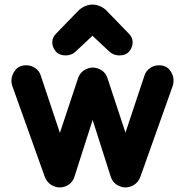

<svg xmlns="http://www.w3.org/2000/svg" viewBox="-20 -811 810 841"><path d="M241.8 10Q222 10 203.4 -1.8Q184.8 -13.5 176 -37L33.8 -434.8Q30 -444.5 30 -457.2Q30 -482.2 46.8 -503.6Q63.5 -525 95 -525Q117 -525 134.2 -513Q151.5 -501 157.8 -482.2L258 -182L224.5 -175.2L321.5 -467.5Q329.5 -491.2 348.1 -503.1Q366.8 -515 386.5 -515Q406.8 -515 425.1 -503.1Q443.5 -491.2 451.2 -467.5L547.2 -176.5L514 -183.2L613.5 -482.2Q620.5 -501 637.4 -513Q654.2 -525 676.2 -525Q707.5 -525 723.9 -503.9Q740.2 -482.8 740.2 -457.8Q740.2 -445 736.5 -434.5L595 -37Q586.2 -13.5 568 -1.8Q549.8 10 529.2 10Q509.5 10 490.9 -2.2Q472.2 -14.5 465 -37.2L378.8 -307.5H392.8L306.2 -37.2Q299.2 -14.5 280.9 -2.2Q262.5 10 241.8 10ZM268.2 -568.2Q239 -568.2 224 -586.2Q209 -604.2 209 -625.5Q209 -637.5 213.6 -646.8Q218.2 -656 226 -664L320.5 -761.5Q335.5 -777 352.6 -784Q369.8 -791 385 -791Q400.2 -791 417.8 -784Q435.2 -777 449.5 -761.5L544 -664Q552 -656 556.5 -646.8Q561 -637.5 561 -625.5Q561 -604.2 546.4 -586.2Q531.8 -568.2 501.8 -568.2Q490.2 -568.2 479 -572.6Q467.8 -577 457.8 -586.2L338.2 -698.2H431.8L312.2 -586.2Q303 -577 291.4 -572.6Q279.8 -568.2 268.2 -568.2Z"/></svg>

Font: National Park
Style: Regular
Weight: 400
Designer: Andrea Herstowski, Ben Hoepner
Version: Version 1.009